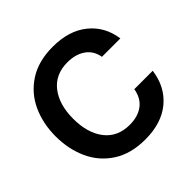

<svg xmlns="http://www.w3.org/2000/svg" viewBox="-196 -961 1158 1158"><g transform="rotate(-45 383.5 -381.5)"><path d="M39 -382Q39 -491 80 -580.5Q121 -670 204 -723.5Q287 -777 409 -777Q547 -777 632 -708Q717 -639 733 -524H576Q566 -584 520 -616Q474 -648 405 -648Q302 -648 245.5 -575.5Q189 -503 189 -382Q189 -260 245.5 -187.5Q302 -115 405 -115Q475 -115 520 -148.5Q565 -182 576 -248H733Q717 -127 632.5 -56.5Q548 14 409 14Q287 14 204 -39.5Q121 -93 80 -183Q39 -273 39 -382Z"/></g></svg>

Font: Open Sauce Sans
Style: Bold
Weight: 700
Designer: Alfredo Marco Pradil
Foundry: Creative Sauce Fz LLC
Version: Version 1.477